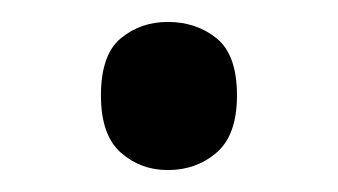

<svg xmlns="http://www.w3.org/2000/svg" viewBox="-20 -440 308 175"><path d="M72 -353Q72 -390 90 -405Q108 -420 133 -420Q159 -420 177.5 -405Q196 -390 196 -353Q196 -317 177.5 -301Q159 -285 133 -285Q108 -285 90 -301Q72 -317 72 -353Z"/></svg>

Font: Noto Sans Old North Arabian
Style: Regular
Weight: 400
Designer: Monotype Design Team
Foundry: Monotype Imaging Inc.
Version: Version 2.001; ttfautohint (v1.8.4.7-5d5b)